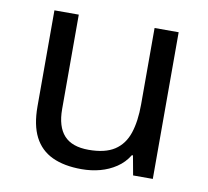

<svg xmlns="http://www.w3.org/2000/svg" viewBox="-66 -609 750 691"><g transform="rotate(10 309.0 -263.0)"><path d="M533 -536V0H461L448 -71H444Q427 -43 400 -25Q373 -7 341 1.5Q309 10 274 10Q210 10 166.5 -10.5Q123 -31 101 -74Q79 -117 79 -185V-536H168V-191Q168 -127 197 -95Q226 -63 287 -63Q347 -63 381.5 -85.5Q416 -108 430.5 -151.5Q445 -195 445 -257V-536Z"/></g></svg>

Font: lsinhala25
Style: Book
Weight: 400
Designer: Jelle Bosma - Monotype Design Team
Foundry: Monotype Imaging Inc.
Version: Version 2.003